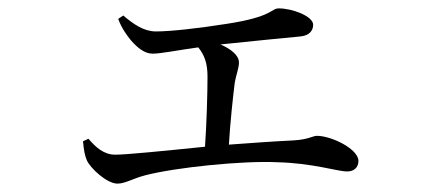

<svg xmlns="http://www.w3.org/2000/svg" viewBox="-20 -478 1040 458"><path d="M262 -433C269 -413 282 -394 293 -381C308 -364 325 -350 344 -350C364 -350 402 -358 453 -365C468 -346 475 -327 475 -295C475 -259 473 -182 469 -128C371 -118 281 -109 255 -109C228 -109 209 -126 191 -147L178 -141C180 -120 182 -108 187 -96C195 -77 235 -40 260 -40C279 -40 296 -52 327 -60C401 -79 560 -95 641 -91C726 -89 785 -69 808 -69C825 -69 835 -79 835 -94C835 -123 770 -154 736 -154C726 -154 716 -145 679 -143C635 -141 581 -137 526 -133C529 -185 536 -249 540 -281C543 -299 550 -315 550 -329C550 -346 531 -361 506 -372C580 -380 666 -388 696 -391C718 -393 727 -405 727 -419C727 -439 678 -458 645 -458C626 -458 632 -438 520 -421C450 -410 386 -403 352 -403C323 -403 299 -420 274 -441Z"/></svg>

Font: Noto Serif CJK JP
Style: Regular
Weight: 400
Designer: Ryoko NISHIZUKA 西塚涼子 (kana & ideographs); Frank Grießhammer (Latin, Greek & Cyrillic); Wenlong ZHANG 张文龙 (bopomofo); San
Foundry: Adobe Systems Incorporated
Version: Version 1.000;PS 1;hotconv 16.6.53;makeotf.lib2.5.65590